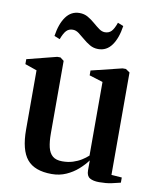

<svg xmlns="http://www.w3.org/2000/svg" viewBox="-84 -801 719 877"><g transform="rotate(10 276.0 -363.0)"><path d="M435.5 9Q408 9 392.2 -0.2Q376.5 -9.5 376.5 -35.5V-81.5Q360.5 -59.5 336.5 -38.2Q312.5 -17 282 -3.5Q251.5 10 215.5 10Q136 10 100.8 -32.5Q65.5 -75 65.5 -170V-444.5L10.5 -463.5V-486.5L148 -521.5H163L180 -508.5V-172.5Q180 -134 186.2 -108Q192.5 -82 208.2 -68.8Q224 -55.5 253 -55.5Q280 -55.5 302 -62.5Q324 -69.5 341.2 -80.2Q358.5 -91 371.5 -103V-444.5L308.5 -464V-486.5L451 -521.5H466.5L485.5 -508.5V-33.5L534 -30V-6Q517 -1.5 492.5 3.8Q468 9 435.5 9ZM119 -613.5Q127.5 -671 151.5 -703.8Q175.5 -736.5 214 -736.5Q236 -736.5 253.2 -726.5Q270.5 -716.5 285.8 -703.2Q301 -690 314.8 -680Q328.5 -670 342.5 -670Q361 -670 372.5 -682Q384 -694 394 -723L420.5 -712.5Q412 -655 388.2 -622Q364.5 -589 325.5 -589Q304 -589 286.5 -599.2Q269 -609.5 254 -622.5Q239 -635.5 225.2 -645.8Q211.5 -656 197 -656Q178.5 -656 167 -643.8Q155.5 -631.5 145 -603Z"/></g></svg>

Font: Merriweather 120pt SemiBold
Style: Regular
Weight: 600
Version: Version 2.100